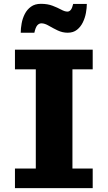

<svg xmlns="http://www.w3.org/2000/svg" viewBox="-20 -967 555 990"><path d="M57.1 2.9V-98.1H164.6V-609.4H57.1V-710.9H458V-609.4H353.5V-98.1H458V2.9ZM86.9 -798.3Q86.9 -820.8 91.6 -846.4Q96.2 -872.1 107.9 -895Q119.6 -918 139.9 -932.6Q160.2 -947.3 190.9 -947.3Q225.1 -947.3 250.7 -937.5Q276.4 -927.7 295.2 -917.5Q314 -907.2 327.6 -907.2Q337.4 -907.2 344.7 -915.8Q352.1 -924.3 357.4 -946.8H427.7Q427.7 -926.3 423.1 -900.6Q418.5 -875 407.2 -851.8Q396 -828.6 377 -813.5Q357.9 -798.3 329.1 -798.3Q301.8 -798.3 276.9 -810.3Q252 -822.3 231.2 -834.5Q210.4 -846.7 193.8 -846.7Q181.2 -846.7 172.1 -836.2Q163.1 -825.7 157.2 -798.3Z"/></svg>

Font: Comme ExtraBold
Style: Regular
Weight: 800
Version: Version 1.000;gftools[0.9.27]